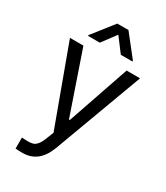

<svg xmlns="http://www.w3.org/2000/svg" viewBox="-227 -839 984 1135"><g transform="rotate(30 264.5 -272.0)"><path d="M74.2 197.3V122.1L89.8 123Q97.7 124 115.2 124Q136.7 124 150.9 119.6Q165 115.2 179.2 97.7Q193.4 80.1 206.1 43.9L221.7 3.9L25.4 -530.3H117.2L261.7 -109.4H267.6L412.1 -530.3H503.9L279.3 76.2Q255.9 137.7 216.8 168.5Q177.7 199.2 121.1 199.2Q95.7 199.2 74.2 197.3ZM263.7 -689.5 192.4 -593.8H112.3V-599.6L225.6 -743.2H301.8L415 -599.6V-593.8H335.9Z"/></g></svg>

Font: Pretendard Std Variable
Style: Regular
Weight: 400
Designer: Base glyphs from Inter by Rasmus Andersson; Hangeul glyphs from Noto Sans CJK(Source Han Sans) by Jang Soo-young and Kan
Foundry: Kil Hyung-jin
Version: Version 1.309;Glyphs 3.2 (3225)